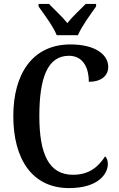

<svg xmlns="http://www.w3.org/2000/svg" viewBox="-20 -951 606 981"><path d="M270 -771H378C397 -816 444 -880 471 -918V-931H418C391 -903 350 -866 324 -833C298 -866 257 -903 230 -931H177V-918C204 -880 252 -816 270 -771ZM333 10C481 10 531 -62 531 -113C531 -129 526 -145 517 -152C486 -105 442 -58 353 -58C230 -58 181 -163 181 -358C181 -551 222 -666 332 -666C409 -666 434 -598 434 -533C497 -533 533 -564 533 -609C533 -672 467 -724 340 -724C148 -724 48 -576 48 -358C48 -137 145 10 333 10Z"/></svg>

Font: Noto Serif Ethiopic Condensed SemiBold
Style: Regular
Weight: 600
Width: 3
Designer: Monotype Design Team
Foundry: Monotype Imaging Inc.
Version: Version 2.102